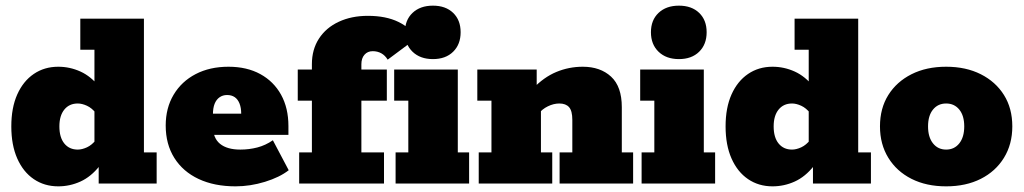

<svg xmlns="http://www.w3.org/2000/svg" viewBox="-20 -649 3620 679"><path d="M186 10Q137 10 99.5 -15.5Q62 -41 41 -88.5Q20 -136 20 -202Q20 -268 41 -315Q62 -362 99.5 -387.5Q137 -413 186 -413Q227 -413 264.5 -396Q302 -379 332 -341L314 -332V-473H264V-583H489V-110H534V0H329V-80L332 -62Q302 -24 264.5 -7Q227 10 186 10ZM255 -120Q270 -120 287.5 -128Q305 -136 320 -155L314 -98V-297L320 -248Q305 -267 287.5 -275Q270 -283 255 -283Q225 -283 207.5 -261.5Q190 -240 190 -202Q190 -163 207.5 -141.5Q225 -120 255 -120Z M813 10Q738 10 682.5 -16Q627 -42 596.5 -90.5Q566 -139 566 -205Q566 -267 594 -314Q622 -361 672 -387Q722 -413 788 -413Q853 -413 900.5 -387Q948 -361 974 -314Q1000 -267 1000 -203V-172H655V-247H833Q833 -268 827 -283Q821 -298 810 -305.5Q799 -313 783 -313Q768 -313 756.5 -305Q745 -297 739 -282Q733 -267 733 -244V-203Q733 -161 758 -140.5Q783 -120 830 -120Q861 -120 890 -127.5Q919 -135 945 -153L1001 -47Q969 -22 917 -6Q865 10 813 10Z M1038 0V-110H1083V-293H1033V-403H1083V-422Q1083 -474 1108 -512.5Q1133 -551 1178 -572Q1223 -593 1281 -593Q1345 -593 1389 -571.5Q1433 -550 1453 -514L1351 -438Q1342 -453 1328.5 -460.5Q1315 -468 1298 -468Q1280 -468 1269 -455.5Q1258 -443 1258 -422V-403H1348V-293H1258V-110H1338V0ZM1379 0V-110H1424V-293H1374V-403H1599V-110H1639V0ZM1511 -440Q1466 -440 1439 -466Q1412 -492 1412 -535Q1412 -578 1439 -603.5Q1466 -629 1511 -629Q1556 -629 1582.5 -603.5Q1609 -578 1609 -535Q1609 -492 1582.5 -466Q1556 -440 1511 -440Z M1673 0V-110H1718V-293H1668V-403H1878V-336L1864 -335Q1903 -376 1947.5 -394.5Q1992 -413 2041 -413Q2103 -413 2141 -378Q2179 -343 2179 -270V-110H2219V0H1959V-110H2004V-225Q2004 -257 1992.5 -270Q1981 -283 1958 -283Q1938 -283 1917.5 -273Q1897 -263 1884 -246L1893 -283V-110H1933V0Z M2249 0V-110H2294V-293H2244V-403H2469V-110H2509V0ZM2381 -440Q2336 -440 2309 -466Q2282 -492 2282 -535Q2282 -578 2309 -603.5Q2336 -629 2381 -629Q2426 -629 2452.5 -603.5Q2479 -578 2479 -535Q2479 -492 2452.5 -466Q2426 -440 2381 -440Z M2712 10Q2663 10 2625.5 -15.5Q2588 -41 2567 -88.5Q2546 -136 2546 -202Q2546 -268 2567 -315Q2588 -362 2625.5 -387.5Q2663 -413 2712 -413Q2753 -413 2790.5 -396Q2828 -379 2858 -341L2840 -332V-473H2790V-583H3015V-110H3060V0H2855V-80L2858 -62Q2828 -24 2790.5 -7Q2753 10 2712 10ZM2781 -120Q2796 -120 2813.5 -128Q2831 -136 2846 -155L2840 -98V-297L2846 -248Q2831 -267 2813.5 -275Q2796 -283 2781 -283Q2751 -283 2733.5 -261.5Q2716 -240 2716 -202Q2716 -163 2733.5 -141.5Q2751 -120 2781 -120Z M3326 10Q3256 10 3203.5 -16.5Q3151 -43 3121.5 -91Q3092 -139 3092 -202Q3092 -266 3121.5 -313Q3151 -360 3203.5 -386.5Q3256 -413 3326 -413Q3396 -413 3448.5 -386.5Q3501 -360 3530.5 -313Q3560 -266 3560 -202Q3560 -139 3530.5 -91Q3501 -43 3448.5 -16.5Q3396 10 3326 10ZM3326 -120Q3355 -120 3372.5 -142Q3390 -164 3390 -202Q3390 -240 3372.5 -261.5Q3355 -283 3326 -283Q3297 -283 3279.5 -261.5Q3262 -240 3262 -202Q3262 -164 3279.5 -142Q3297 -120 3326 -120Z"/></svg>

Font: Rokkitt Black
Style: Regular
Weight: 900
Designer: Vernon Adams
Foundry: Vernon Adams
Version: Version 3.103